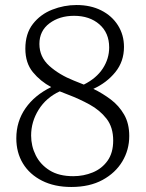

<svg xmlns="http://www.w3.org/2000/svg" viewBox="-20 -810 580 765"><path d="M184 -463Q141 -486 111 -522.5Q81 -559 81 -616Q81 -676 111 -714.5Q141 -753 188 -771.5Q235 -790 285 -790Q341 -790 383.5 -768.5Q426 -747 450 -709Q474 -671 474 -623Q474 -565 439.5 -522.5Q405 -480 352 -456Q389 -438 421.5 -413.5Q454 -389 474.5 -353.5Q495 -318 495 -268Q495 -213 467.5 -167Q440 -121 388.5 -93Q337 -65 264 -65Q197 -65 147.5 -90Q98 -115 71.5 -158.5Q45 -202 45 -259Q45 -326 81.5 -378.5Q118 -431 184 -463ZM218 -446Q164 -421 134 -373Q104 -325 104 -270Q104 -228 122.5 -191Q141 -154 178 -131Q215 -108 272 -108Q313 -108 349.5 -123Q386 -138 408.5 -169.5Q431 -201 431 -250Q431 -303 404.5 -337Q378 -371 337 -393.5Q296 -416 251 -433Q233 -440 218 -446ZM314 -473Q364 -498 389.5 -537Q415 -576 415 -621Q415 -679 376 -713Q337 -747 275 -747Q217 -747 177 -717Q137 -687 137 -635Q137 -583 176.5 -547.5Q216 -512 274 -489Q284 -485 294 -481Q304 -477 314 -473Z"/></svg>

Font: Gowun Batang
Style: Regular
Weight: 400
Designer: Yanghee Ryu
Foundry: Yanghee Ryu
Version: Version 2.000